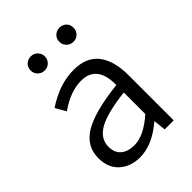

<svg xmlns="http://www.w3.org/2000/svg" viewBox="-220 -874 998 998"><g transform="rotate(-45 279.5 -374.5)"><path d="M216.8 12.7Q147.5 12.7 103.5 -27.3Q59.6 -67.4 59.6 -138.7Q59.6 -226.6 139.2 -273.9Q218.8 -321.3 394.5 -340.8Q396.5 -486.3 280.3 -486.3Q201.2 -486.3 116.2 -425.8L83 -483.4Q188.5 -553.7 293 -553.7Q386.7 -553.7 431.2 -495.6Q475.6 -437.5 475.6 -335V0H409.2L402.3 -66.4H399.4Q306.6 12.7 216.8 12.7ZM239.3 -52.7Q310.5 -52.7 394.5 -127.9V-286.1Q254.9 -269.5 196.8 -235.4Q138.7 -201.2 138.7 -143.6Q138.7 -97.7 166.5 -75.2Q194.3 -52.7 239.3 -52.7ZM185.5 -657.2Q163.1 -657.2 147.9 -672.4Q132.8 -687.5 132.8 -709Q132.8 -731.4 147.9 -746.1Q163.1 -760.7 185.5 -760.7Q207 -760.7 222.2 -745.6Q237.3 -730.5 237.3 -709Q237.3 -687.5 222.2 -672.4Q207 -657.2 185.5 -657.2ZM343.8 -709Q343.8 -731.4 358.9 -746.1Q374 -760.7 396.5 -760.7Q418.9 -760.7 433.6 -746.1Q448.2 -731.4 448.2 -709Q448.2 -687.5 433.6 -672.4Q418.9 -657.2 396.5 -657.2Q374 -657.2 358.9 -672.4Q343.8 -687.5 343.8 -709Z"/></g></svg>

Font: Gen Shin Gothic Normal
Style: Regular
Weight: 300
Designer: [Source Han Sans]
Ryoko NISHIZUKA  (kana & ideographs); Paul D. Hunt (Latin, Greek & Cyrillic); Wenlong ZHANG  (bopomofo
Version: Version 1.002.20150607